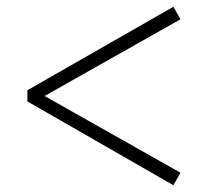

<svg xmlns="http://www.w3.org/2000/svg" viewBox="-20 -644 620 568"><path d="M61 -344V-377L493 -624L514 -587L96 -351V-369L514 -133L493 -96Z"/></svg>

Font: Noto Serif TC
Style: Regular
Weight: 400
Designer: Ryoko NISHIZUKA  (kana & ideographs); Frank Grießhammer (Latin, Greek & Cyrillic); Wenlong ZHANG  (bopomofo); Sandoll Co
Foundry: Adobe
Version: Version 2.003-H1;hotconv 1.1.1;makeotfexe 2.6.0